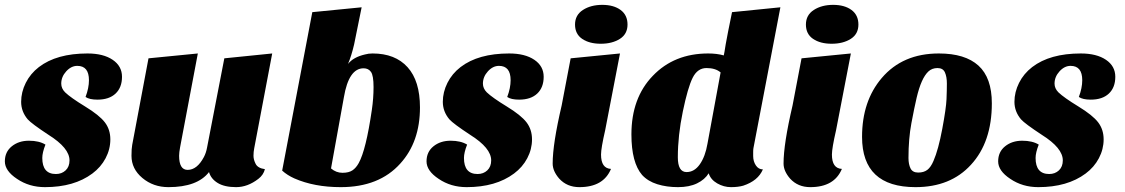

<svg xmlns="http://www.w3.org/2000/svg" viewBox="-36 -750 4629 790"><path d="M316 -351Q330 -388 330 -420Q330 -479 282 -479Q257 -479 236.5 -456.5Q216 -434 216 -406Q216 -386 232 -370Q255 -348 314 -312Q373 -276 395.5 -246.5Q418 -217 418 -176.5Q418 -136 398.5 -99Q379 -62 344 -36Q269 20 149 20Q84 20 34 -14Q-16 -47 -16 -86Q-16 -125 12.5 -148Q41 -171 83 -171Q125 -171 151 -155Q138 -122 138 -100Q138 -34 194 -34Q218 -34 234 -49Q250 -64 250 -90Q250 -141 164 -195Q94 -241 78 -259Q51 -291 51 -331Q51 -371 70 -409Q89 -447 124 -474Q197 -530 324 -530Q389 -530 427.5 -504Q466 -478 466 -434Q466 -390 439.5 -365Q413 -340 365 -340Q332 -340 316 -351Z M824 -42Q776 20 657 20Q595 20 550 -17.5Q505 -55 505 -109Q505 -139 508 -154L575 -510L778 -530L705 -144Q701 -122 701 -109Q701 -51 736 -51Q775 -51 803 -104Q812 -121 816 -143L887 -510L1084 -530L1010 -140Q1007 -125 1007 -109Q1007 -93 1016 -75.5Q1025 -58 1054 -54Q1048 -30 1027 -14Q983 20 935.5 20Q888 20 860 3Q832 -14 824 -42Z M1125 -48 1249 -700 1452 -720 1421 -567Q1410 -520 1396 -487Q1418 -515 1466 -526Q1480 -530 1497 -530Q1590 -530 1641 -473.5Q1692 -417 1692 -308Q1692 -166 1611 -77Q1524 20 1366 20Q1257 20 1175 -16Q1146 -29 1125 -48ZM1326 -57Q1347 -39 1373 -39Q1399 -39 1414 -49Q1429 -59 1440 -79Q1470 -133 1494 -298Q1501 -345 1501 -392Q1501 -439 1490.5 -454Q1480 -469 1460 -469Q1399 -469 1379 -350Z M2051 -351Q2065 -388 2065 -420Q2065 -479 2017 -479Q1992 -479 1971.5 -456.5Q1951 -434 1951 -406Q1951 -386 1967 -370Q1990 -348 2049 -312Q2108 -276 2130.5 -246.5Q2153 -217 2153 -176.5Q2153 -136 2133.5 -99Q2114 -62 2079 -36Q2004 20 1884 20Q1819 20 1769 -14Q1719 -47 1719 -86Q1719 -125 1747.5 -148Q1776 -171 1818 -171Q1860 -171 1886 -155Q1873 -122 1873 -100Q1873 -34 1929 -34Q1953 -34 1969 -49Q1985 -64 1985 -90Q1985 -141 1899 -195Q1829 -241 1813 -259Q1786 -291 1786 -331Q1786 -371 1805 -409Q1824 -447 1859 -474Q1932 -530 2059 -530Q2124 -530 2162.5 -504Q2201 -478 2201 -434Q2201 -390 2174.5 -365Q2148 -340 2100 -340Q2067 -340 2051 -351Z M2478 -55Q2447 20 2348 20Q2297 20 2265 -15Q2238 -46 2238 -77Q2238 -158 2275 -316L2312 -510L2515 -530L2454 -214Q2437 -140 2437 -114Q2437 -57 2478 -55ZM2330 -649Q2330 -688 2362.5 -709Q2395 -730 2442 -730Q2489 -730 2517.5 -709Q2546 -688 2546 -649Q2546 -610 2514.5 -590Q2483 -570 2436 -570Q2389 -570 2359.5 -590Q2330 -610 2330 -649Z M2878 -530Q2914 -530 2942 -522Q2943 -526 2945 -537L2950 -568Q2954 -588 2960 -621L2976 -700L3175 -720L3064 -140Q3063 -134 3063 -124V-108Q3063 -86 3074 -69.5Q3085 -53 3103 -53Q3083 -6 3022 14Q3001 20 2971.5 20Q2942 20 2915 4.5Q2888 -11 2880 -37Q2864 -11 2832 4.5Q2800 20 2753.5 20Q2707 20 2668.5 8Q2630 -4 2606 -30Q2562 -81 2562 -197Q2562 -347 2650 -438Q2738 -530 2878 -530ZM2753 -103Q2753 -42 2789 -42Q2821 -42 2843.5 -74Q2866 -106 2875 -159L2929 -452Q2908 -470 2871 -470Q2834 -470 2814 -430Q2794 -390 2773.5 -291Q2753 -192 2753 -103Z M3428 -55Q3397 20 3298 20Q3247 20 3215 -15Q3188 -46 3188 -77Q3188 -158 3225 -316L3262 -510L3465 -530L3404 -214Q3387 -140 3387 -114Q3387 -57 3428 -55ZM3280 -649Q3280 -688 3312.5 -709Q3345 -730 3392 -730Q3439 -730 3467.5 -709Q3496 -688 3496 -649Q3496 -610 3464.5 -590Q3433 -570 3386 -570Q3339 -570 3309.5 -590Q3280 -610 3280 -649Z M3731 20Q3511 20 3511 -187Q3511 -334 3592 -429Q3678 -530 3827 -530Q3935 -530 3990 -480Q4045 -430 4045 -325Q4045 -165 3959 -72Q3875 20 3731 20ZM3702 -100Q3702 -74 3710.5 -57Q3719 -40 3742 -40Q3765 -40 3779.5 -51Q3794 -62 3805 -88Q3825 -134 3841 -219.5Q3857 -305 3858.5 -342Q3860 -379 3860 -406.5Q3860 -434 3852 -452Q3844 -470 3821.5 -470Q3799 -470 3784 -456Q3769 -442 3757 -415Q3745 -388 3735.5 -347.5Q3726 -307 3714 -243Q3702 -179 3702 -100Z M4403 -351Q4417 -388 4417 -420Q4417 -479 4369 -479Q4344 -479 4323.5 -456.5Q4303 -434 4303 -406Q4303 -386 4319 -370Q4342 -348 4401 -312Q4460 -276 4482.5 -246.5Q4505 -217 4505 -176.5Q4505 -136 4485.5 -99Q4466 -62 4431 -36Q4356 20 4236 20Q4171 20 4121 -14Q4071 -47 4071 -86Q4071 -125 4099.5 -148Q4128 -171 4170 -171Q4212 -171 4238 -155Q4225 -122 4225 -100Q4225 -34 4281 -34Q4305 -34 4321 -49Q4337 -64 4337 -90Q4337 -141 4251 -195Q4181 -241 4165 -259Q4138 -291 4138 -331Q4138 -371 4157 -409Q4176 -447 4211 -474Q4284 -530 4411 -530Q4476 -530 4514.5 -504Q4553 -478 4553 -434Q4553 -390 4526.5 -365Q4500 -340 4452 -340Q4419 -340 4403 -351Z"/></svg>

Font: Sansita One
Style: Regular
Weight: 400
Version: Version 1.002